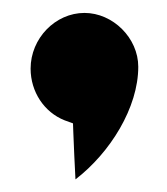

<svg xmlns="http://www.w3.org/2000/svg" viewBox="-20 -205 263 303"><path d="M28.3 -96.7C28.3 -60.1 49.8 -27.8 82 -15.1L95.2 -10.3L95.7 3.9C96.7 28.3 97.7 53.2 99.1 78.1C153.8 36.1 198.2 -35.2 198.2 -99.6C198.2 -145 158.2 -184.6 113.3 -184.6C67.4 -184.6 28.3 -144.5 28.3 -96.7Z"/></svg>

Font: Luckiest Guy
Style: Regular
Weight: 400
Designer: Astigmatic (AOETI)
Foundry: Astigmatic (AOETI)
Version: Version 1.001